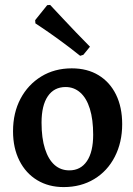

<svg xmlns="http://www.w3.org/2000/svg" viewBox="-20 -749 542 781"><path d="M239 12Q178 12 131.5 -16Q85 -44 59 -95.5Q33 -147 33 -215Q33 -290 63.5 -347.5Q94 -405 148 -438Q202 -471 272 -471Q335 -471 381 -443Q427 -415 452 -364Q477 -313 477 -244Q477 -170 447 -111.5Q417 -53 363 -20.5Q309 12 239 12ZM262 -56Q308 -56 333.5 -93.5Q359 -131 359 -201Q359 -263 345.5 -306.5Q332 -350 306.5 -372.5Q281 -395 247 -395Q200 -395 174.5 -357.5Q149 -320 149 -250Q149 -187 163 -143.5Q177 -100 202 -78Q227 -56 262 -56ZM306 -522Q261 -558 219.5 -588Q178 -618 151 -636Q124 -654 124 -654L123 -667L172 -728L184 -729Q184 -729 198 -714Q212 -699 235.5 -674Q259 -649 288 -618.5Q317 -588 346 -559L319 -526Z"/></svg>

Font: Alegreya SemiBold
Style: Regular
Weight: 600
Designer: Juan Pablo del Peral
Foundry: Huerta Tipografica
Version: Version 2.009